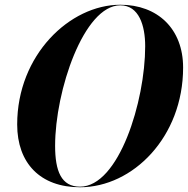

<svg xmlns="http://www.w3.org/2000/svg" viewBox="-20 -780 792 810"><path d="M317.5 10C540.5 10 752.5 -202 752.5 -495C752.5 -658 645.5 -760 487.5 -760C274.5 -760 52.5 -548 52.5 -255C52.5 -92 149.5 10 317.5 10ZM487.5 -757.5C566.5 -757.5 592.5 -672 592.5 -585C592.5 -353 481.5 7.5 317.5 7.5C238.5 7.5 212.5 -58 212.5 -165C212.5 -397 333.5 -757.5 487.5 -757.5Z"/></svg>

Font: Bodoni* 72pt
Style: Bold Italic
Weight: 700
Italic angle: -13°
Version: Version 2.3